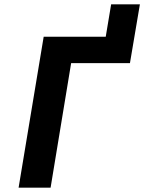

<svg xmlns="http://www.w3.org/2000/svg" viewBox="-20 -868 667 888"><path d="M182 -698H469L494 -848H627L581 -576H309L214 0H66Z"/></svg>

Font: IBM Plex Mono
Style: Bold Italic
Weight: 700
Italic angle: -9°
Monospace: yes
Designer: Mike Abbink, Paul van der Laan, Pieter van Rosmalen
Foundry: Bold Monday
Version: Version 2.3